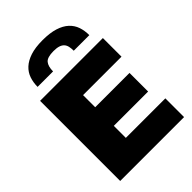

<svg xmlns="http://www.w3.org/2000/svg" viewBox="-285 -1131 1254 1254"><g transform="rotate(-45 342.0 -504.5)"><path d="M61 -740H641V-568H286V-456H603V-284H286V-173H651V0H61ZM448 -816Q448 -839 444 -856Q440 -873 429.5 -884.5Q419 -896 400.5 -902Q382 -908 353 -908Q295 -908 276 -885Q257 -862 257 -816H114Q114 -856 126 -891.5Q138 -927 166 -953Q194 -979 239.5 -994Q285 -1009 353 -1009Q420 -1009 466 -994.5Q512 -980 540 -954Q568 -928 580 -893Q592 -858 592 -816Z"/></g></svg>

Font: Encode Sans Normal
Style: Black
Weight: 900
Designer: Pablo Impallari, Andres Torresi
Foundry: Pablo Impallari, Andres Torresi
Version: Version 1.000; ttfautohint (v1.00) -l 8 -r 50 -G 200 -x 14 -